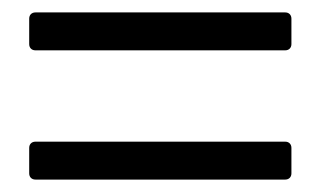

<svg xmlns="http://www.w3.org/2000/svg" viewBox="-20 -471 540 309"><path d="M37 -390H439C445 -390 449 -394 449 -400V-441C449 -447 445 -451 439 -451H37C31 -451 27 -447 27 -441V-400C27 -394 31 -390 37 -390ZM37 -182H439C445 -182 449 -186 449 -192V-233C449 -239 445 -243 439 -243H37C31 -243 27 -239 27 -233V-192C27 -186 31 -182 37 -182Z"/></svg>

Font: Elastic
Style: elastic
Weight: 400
Designer: Jeremy Tribby
Foundry: Tribby Type
Version: Version 1.422;hotconv 1.0.109;makeotfexe 2.5.65596